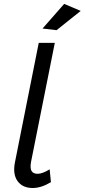

<svg xmlns="http://www.w3.org/2000/svg" viewBox="-20 -962 434 986"><path d="M57 -129.5 179 -742H261.5L139.5 -131Q133.5 -98.5 142 -84Q150.5 -69.5 173 -69.5Q198 -69.5 235 -92.5L241.5 -26.5Q191.5 3.5 148 3.5Q96 3.5 70.2 -32Q44.5 -67.5 57 -129.5ZM198.5 -815.5 309.5 -942 394.5 -906 270.5 -807Z"/></svg>

Font: Argentum Sans Light
Style: Italic
Weight: 300
Italic angle: -11.3°
Designer: Julieta Ulanovsky (font), Owen Earl (portions from Jones font), Cristiano Sobral (main changes and remaster)
Foundry: Julieta Ulanovsky (font), Owen Earl (portions from Jones font), Cristiano Sobral (main changes and remaster)
Version: Version 3.127